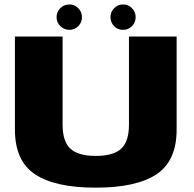

<svg xmlns="http://www.w3.org/2000/svg" viewBox="-20 -839 870 862"><path d="M410 3.5Q592 3.5 682.5 -56.5Q773 -116.5 773 -257.5V-675H559V-279Q559 -204 524.2 -171.5Q489.5 -139 410 -139Q330 -139 295.5 -172Q261 -205 261 -279V-675H47V-257.5Q47 -116.5 137.2 -56.5Q227.5 3.5 410 3.5ZM292 -705Q315 -705 331.5 -721.8Q348 -738.5 348 -762Q348 -785.5 331.5 -802.2Q315 -819 292 -819Q267.5 -819 250.8 -802.2Q234 -785.5 234 -762Q234 -738.5 250.8 -721.8Q267.5 -705 292 -705ZM532 -705Q556.5 -705 572.8 -721.8Q589 -738.5 589 -762Q589 -785.5 572.8 -802.2Q556.5 -819 532 -819Q509 -819 492.5 -802.2Q476 -785.5 476 -762Q476 -738.5 492.2 -721.8Q508.5 -705 532 -705Z"/></svg>

Font: Anybody SemiExpanded ExtraBold
Style: Regular
Weight: 800
Width: 6
Version: Version 1.113;gftools[0.9.25]